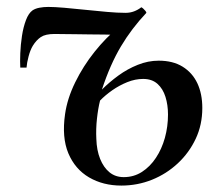

<svg xmlns="http://www.w3.org/2000/svg" viewBox="-20 -538 638 568"><path d="M58.5 -338H40Q39 -355 40 -380.2Q41 -405.5 45 -431.8Q49 -458 56.8 -478.5Q64.5 -499 76.5 -507.5Q85 -513 97 -515.2Q109 -517.5 123 -517.5Q141.5 -517.5 170.5 -515Q199.5 -512.5 232.5 -509Q265.5 -505.5 296.5 -502.8Q327.5 -500 351.5 -500Q365 -500 376.8 -504.5Q388.5 -509 398 -516.5Q400.5 -515.5 403.8 -512.5Q407 -509.5 410 -506Q413 -502.5 413 -500Q369.5 -454 337.8 -400.8Q306 -347.5 281.5 -273Q303.5 -295 330.2 -314.5Q357 -334 387.5 -346.2Q418 -358.5 449.5 -358.5Q491.5 -358.5 520.2 -340.8Q549 -323 563.8 -291.8Q578.5 -260.5 578.5 -218.5Q578.5 -169 559 -127.5Q539.5 -86 506 -54.8Q472.5 -23.5 429.5 -6.2Q386.5 11 339 11Q285 11 243.5 -13.2Q202 -37.5 182.2 -84.5Q162.5 -131.5 172.5 -200.5Q179 -246.5 202.5 -294.5Q226 -342.5 259.8 -384.8Q293.5 -427 329.5 -456L325 -435Q310 -435.5 289.5 -435.8Q269 -436 246.5 -436.2Q224 -436.5 203 -436.8Q182 -437 165.8 -437.2Q149.5 -437.5 141.5 -437.5Q114.5 -437.5 101 -428.5Q87.5 -419.5 77 -402.5Q69.5 -390 64.5 -371Q59.5 -352 58.5 -338ZM346 -14Q376 -14 400 -29.5Q424 -45 441.2 -71Q458.5 -97 467.8 -130.2Q477 -163.5 477 -199Q477 -227.5 469.5 -251.5Q462 -275.5 445.8 -290Q429.5 -304.5 403.5 -304.5Q380 -304.5 356.5 -295Q333 -285.5 312.2 -271Q291.5 -256.5 276 -240.5Q270 -216.5 266.8 -186.5Q263.5 -156.5 265 -127Q266 -93.5 276.2 -68Q286.5 -42.5 304 -28.2Q321.5 -14 346 -14Z"/></svg>

Font: Merriweather 144pt
Style: Italic
Weight: 400
Italic angle: -7.8°
Version: Version 2.101